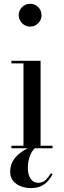

<svg xmlns="http://www.w3.org/2000/svg" viewBox="-20 -780 336 1010"><path d="M256.5 136.5Q249 151 235.8 168Q222.5 185 199.8 197.2Q177 209.5 141.5 209.5Q116 209.5 91.2 200.5Q66.5 191.5 50 172.5Q33.5 153.5 33.5 123.5Q33.5 83.5 55.5 55.2Q77.5 27 109.8 8.8Q142 -9.5 172.5 -19.5L178 -11.5Q155 1 140.8 32Q126.5 63 126.5 105Q126.5 138 140.8 159.8Q155 181.5 180.5 181.5Q205.5 181.5 220.5 166.5Q235.5 151.5 248 130.5ZM78.5 -700Q78.5 -725 96.2 -742.5Q114 -760 138.5 -760Q163.5 -760 181 -742.5Q198.5 -725 198.5 -700Q198.5 -675.5 181 -657.8Q163.5 -640 138.5 -640Q114 -640 96.2 -657.8Q78.5 -675.5 78.5 -700ZM40 -13.5H103.5V-446.5H40V-460H193.5V-13.5H256.5V0H40Z"/></svg>

Font: Bodoni* 16
Style: Regular
Weight: 400
Version: Version 2.2